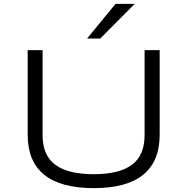

<svg xmlns="http://www.w3.org/2000/svg" viewBox="-20 -964 969 992"><path d="M465 8Q294 8 208.5 -61Q123 -130 123 -268V-705H200V-266Q200 -161 266 -112.5Q332 -64 464 -64Q596 -64 661.5 -112.5Q727 -161 727 -266V-705H805V-268Q805 -130 719.5 -61Q634 8 465 8ZM430 -765 577 -944H676L498 -765Z"/></svg>

Font: Nunito Sans 7pt Expanded Light
Style: Regular
Weight: 300
Width: 7
Designer: Vernon Adams
Foundry: Vernon Adams
Version: Version 3.101;gftools[0.9.27]